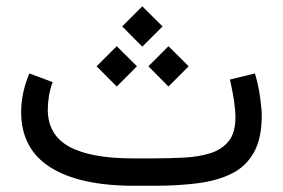

<svg xmlns="http://www.w3.org/2000/svg" viewBox="-20 -596 908 616"><path d="M476.1 0H410.2Q234.9 0 141.4 -59.3Q47.9 -118.7 47.9 -236.3Q47.9 -269 54.9 -300.3Q62 -331.5 74.2 -360.4L148.9 -332.5Q141.1 -312 137.2 -288.6Q133.3 -265.1 133.3 -243.7Q133.8 -163.1 202.1 -125.5Q270.5 -87.9 405.3 -87.9H472.7Q522.9 -87.9 569.8 -90.3Q616.7 -92.8 654.1 -104.2Q691.4 -115.7 713.4 -142.8Q735.4 -169.9 735.4 -218.8Q735.4 -262.7 717.8 -340.8L797.9 -360.4Q809.1 -323.7 814.5 -284.2Q819.8 -244.6 819.8 -226.1Q819.8 -152.3 794.7 -107.2Q769.5 -62 723.4 -39.1Q677.2 -16.1 614.3 -8.1Q551.3 0 476.1 0ZM372.1 -511.2 436.5 -575.7 501.5 -511.2 436.5 -446.3ZM456.1 -383.3 520.5 -447.8 585.4 -383.3 520.5 -318.4ZM290 -383.3 354.5 -447.8 419.4 -383.3 354.5 -318.4Z"/></svg>

Font: Vazir
Style: Regular
Weight: 400
Designer: Saber Rastikerdar
Foundry: Saber Rastikerdar
Version: Version 30.0.0